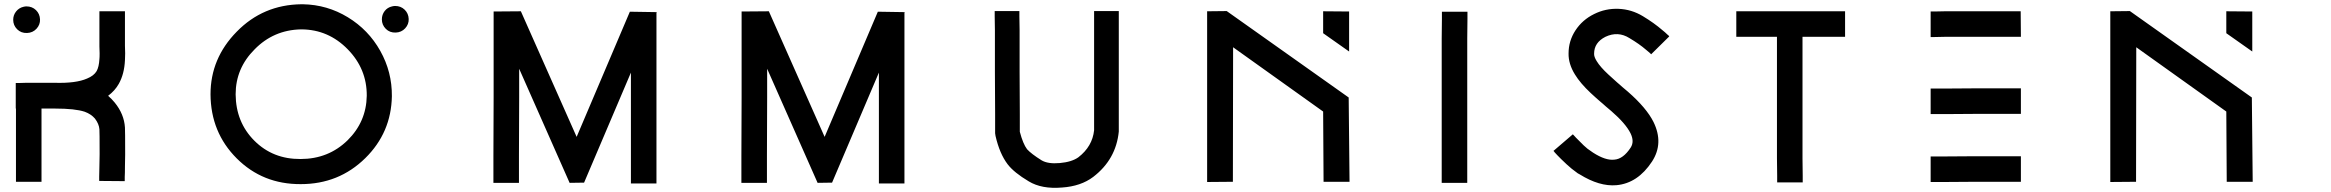

<svg xmlns="http://www.w3.org/2000/svg" viewBox="-20 -854 10952 902"><path d="M567 -801V-795V-778V-727V-677V-660V-656V-651V-639Q567 -633 567.5 -621Q568 -609 568 -604Q568 -597 567.5 -586Q567 -575 567 -571Q564 -506 538 -460Q520 -428 488 -404Q506 -388 519 -372Q563 -318 567 -255Q568 -241 568 -128Q567 -110 567 -72Q567 -38 566 -23V-8V-4V-3L446 -4V-5V-6V-10V-24Q447 -40 447 -73Q447 -112 448 -129Q448 -237 447 -247Q445 -272 426 -297Q408 -318 378 -329Q333 -344 239 -344H175V-232V-72V-20V-5V0H55V-5V-20V-72V-232V-344H54V-448V-464H55H56H58H68Q90 -464 102 -465H148H237Q337 -462 389 -485Q421 -498 434 -520Q445 -540 447 -576Q448 -583 448 -604Q448 -609 447.5 -619.5Q447 -630 447 -636V-648V-651V-652V-654V-661V-677V-728V-778V-795V-801ZM104 -824Q131 -824 149 -806.5Q167 -789 168 -763Q169 -738 151.5 -719Q134 -700 107 -699Q79 -698 60.5 -716.5Q42 -735 42 -761Q42 -783 55.5 -800Q69 -817 90 -822Q98 -824 104 -824Z M1393 -716Q1265 -713 1176 -622Q1087 -533 1087 -411Q1088 -280 1175 -193Q1262 -106 1392 -107Q1523 -107 1613 -195Q1701 -282 1703 -404Q1704 -530 1613.5 -622.5Q1523 -715 1397 -716ZM1403 -834Q1517 -832 1614 -773Q1711 -714 1766.5 -615Q1822 -516 1821 -402Q1818 -231 1696 -111Q1572 11 1393 11Q1214 12 1092 -110Q970 -232 969 -411Q969 -580 1092 -705Q1216 -832 1396 -834ZM1836 -826Q1863 -826 1881 -808.5Q1899 -791 1900 -765Q1901 -740 1883.5 -721Q1866 -702 1839 -701Q1811 -700 1792.5 -718.5Q1774 -737 1774 -763Q1774 -785 1787 -802Q1800 -819 1822 -824Q1830 -826 1836 -826Z M2298 5V-4V-30V-121Q2298 -246 2299 -397V-674V-765V-791V-800H2300L2427 -801L2689 -211L2939 -799L3066 -797Q3066 -796 3065 -796L3064 -794V-788V-762V-671V-395V-118V-27V-1V8H2944V-1V-27V-118V-395V-513L2724 4L2656 5L2419 -531V-397Q2418 -246 2418 -121V-29V-4V5Z M3463 5V-4V-30V-121Q3463 -246 3464 -397V-674V-765V-791V-800H3465L3592 -801L3854 -211L4104 -799L4231 -797Q4231 -796 4230 -796L4229 -794V-788V-762V-671V-395V-118V-27V-1V8H4109V-1V-27V-118V-395V-513L3889 4L3821 5L3584 -531V-397Q3583 -246 3583 -121V-29V-4V5Z M5236 -802V-796V-778V-715V-522V-330V-266V-249V-242V-236Q5223 -105 5116 -23Q5058 21 4969 27Q4874 35 4813 -2Q4744 -43 4714 -82Q4676 -132 4657 -215L4655 -228V-234V-253V-318Q4655 -407 4654 -515V-712Q4654 -750 4653 -777V-795V-802H4769V-795V-777Q4770 -750 4770 -712V-515Q4771 -408 4771 -318V-253V-235Q4786 -178 4805 -153Q4825 -131 4873 -101Q4903 -83 4959 -88Q5015 -93 5046 -115Q5112 -166 5120 -242V-249V-266V-330V-522V-715V-778V-796V-802Z M6318 -612 6196 -698V-801L6318 -800ZM5651 1V-801L5743 -802L6316 -396L6320 0H6198L6196 -330L5773 -632L5772 0Z M6753 5V-4V-29V-121V-397V-674Q6754 -727 6754 -765V-790V-799H6874V-790V-765Q6874 -727 6873 -674V-397V-120V-29V-4V5Z M7369 -223 7370 -222 7373 -219Q7376 -215 7384 -207L7420 -171Q7439 -153 7454 -144Q7455 -143 7464 -137Q7523 -99 7564 -104Q7606 -107 7641 -161Q7659 -189 7640 -228Q7617 -274 7550 -332Q7548 -334 7543.5 -337.5Q7539 -341 7537 -343Q7527 -351 7524 -354Q7518 -359 7510 -366.5Q7502 -374 7500 -375Q7481 -391 7453 -417Q7404 -463 7379 -504Q7348 -554 7349 -603Q7349 -662 7381.5 -711.5Q7414 -761 7469 -788Q7523 -815 7584 -812.5Q7645 -810 7698 -778Q7751 -746 7789 -713Q7803 -702 7813 -692Q7814 -691 7816.5 -689Q7819 -687 7820 -686Q7822 -684 7822 -683L7737 -599Q7736 -599 7736 -600L7732 -604Q7731 -605 7724 -611Q7717 -617 7712 -621Q7682 -647 7635 -675Q7581 -709 7522 -681Q7469 -654 7469 -602Q7468 -588 7481 -567Q7498 -539 7536 -504Q7563 -479 7578 -466Q7580 -465 7588 -457.5Q7596 -450 7602 -445L7615 -434Q7617 -432 7621.5 -428.5Q7626 -425 7628 -423Q7715 -347 7748 -281Q7797 -181 7741 -95Q7674 7 7574 16Q7494 23 7401 -35Q7392 -39 7384 -46Q7365 -59 7340 -82Q7310 -110 7296 -125Q7292 -130 7283 -139Q7283 -140 7282 -141Q7281 -142 7280 -143L7278 -145Z M8329 3V-5V-28Q8329 -62 8328 -110V-357V-605V-681H8217H8159H8143H8137V-801H8143H8159H8217H8392H8568H8626H8642H8648V-681H8642H8626H8568H8448V-605V-357V-110Q8449 -62 8449 -28V-5V3Z M9050 -119H9055H9068H9116Q9182 -120 9262 -120H9408H9456H9469H9474V0H9469H9456H9408H9262L9116 1H9068H9055H9050ZM9050 -438H9055H9068H9116Q9183 -439 9262 -439H9408H9456H9469H9474V-319H9469H9456H9408H9262Q9183 -319 9117 -318H9069H9055H9050ZM9050 -800H9054H9068Q9088 -801 9116 -801H9261H9407H9455H9469H9473L9474 -681H9469H9455H9407H9262H9116Q9088 -681 9068 -680H9055H9050Z M10561 -612 10439 -698V-801L10561 -800ZM9894 1V-801L9986 -802L10559 -396L10563 0H10441L10439 -330L10016 -632L10015 0Z"/></svg>

Font: FoundationLogo
Style: Medium
Weight: 500
Version: Version 0.3